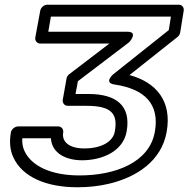

<svg xmlns="http://www.w3.org/2000/svg" viewBox="-20 -573 796 811"><path d="M316 168C193 168 113 127 84 66C76 50 73 32 74 11H195C199 75 259 104 327 104C409 104 500 68 515 -18C534 -126 472 -176 354 -176H299L309 -230L526 -395C526 -395 566 -439 518 -439H184L195 -503H702L693 -446L458 -259C458 -259 416 -223 464 -216C592 -197 655 -133 634 -16C611 114 466 168 316 168ZM465 -18C458 24 411 54 336 54C271 54 240 25 247 -14C249 -25 241 -39 226 -39H56C45 -39 29 -29 26 -14C19 26 22 62 37 93C75 174 174 218 307 218C354 218 399 213 441 203C554 176 662 109 684 -16C707 -145 641 -225 527 -256L730 -417C735 -421 740 -428 741 -435L756 -528C758 -540 750 -553 736 -553H179C168 -553 153 -543 150 -528L129 -414C127 -403 135 -389 150 -389H442L273 -260C267 -256 262 -248 261 -241L245 -151C243 -140 251 -126 266 -126H345C448 -126 479 -95 465 -18Z"/></svg>

Font: Asimov
Style: XWidOuIt
Weight: 500
Designer: Google
Version: Version 2.000980; 2014